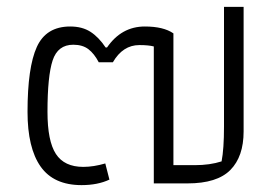

<svg xmlns="http://www.w3.org/2000/svg" viewBox="-20 -533 805 558"><path d="M60 -208Q60 -337 87 -396.5Q114 -456 184 -456Q219 -456 243 -440.5Q267 -425 287 -395H291Q333 -456 401 -456Q455 -456 484 -436V-53H546Q590 -53 624 -64Q631 -100 631 -165V-513H688V-151Q688 -78 649.5 -39Q611 0 525 0H427V-398Q412 -402 385 -402Q337 -402 308 -352H267Q254 -377 237 -390Q220 -403 193 -403Q148 -403 133 -357.5Q118 -312 118 -208Q118 -123 142.5 -85.5Q167 -48 222 -48Q252 -48 286 -58L298 -11Q264 5 217 5Q136 5 98 -49Q60 -103 60 -208Z"/></svg>

Font: Athiti
Style: Regular
Weight: 400
Designer: CadsonDemak Team
Foundry: CadsonDemak
Version: Version 1.033